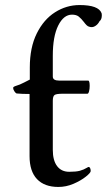

<svg xmlns="http://www.w3.org/2000/svg" viewBox="-20 -726 423 760"><path d="M97 -108V-354Q67 -354 46 -356Q42 -357 37 -364.5Q32 -372 32 -378Q32 -382 40 -385Q60 -391 75.5 -399.5Q91 -408 98 -411V-459Q98 -538 125.5 -593.5Q153 -649 198 -677.5Q243 -706 295 -706Q370 -706 382 -674Q383 -671 383 -665Q383 -649 374 -642Q368 -630 357 -623Q346 -616 334 -620Q328 -621 322.5 -626.5Q317 -632 312 -639Q301 -653 291.5 -660.5Q282 -668 265 -668Q232 -668 210.5 -625Q189 -582 189 -505V-423Q189 -407 214 -407H329Q335 -407 335 -386Q335 -374 332.5 -364.5Q330 -355 326 -355H229Q203 -355 196 -350Q189 -345 189 -327V-133Q189 -91 206 -68.5Q223 -46 254 -46Q281 -46 296 -50Q311 -54 326 -63Q328 -65 331 -65Q335 -65 337 -60Q339 -55 339 -49Q339 -42 319.5 -26.5Q300 -11 271 1.5Q242 14 211 14Q156 14 126.5 -17Q97 -48 97 -108Z"/></svg>

Font: EB Garamond Medium
Style: Regular
Weight: 500
Designer: Georg Duffner and Octavio Pardo
Foundry: Georg Duffner
Version: Version 1.000